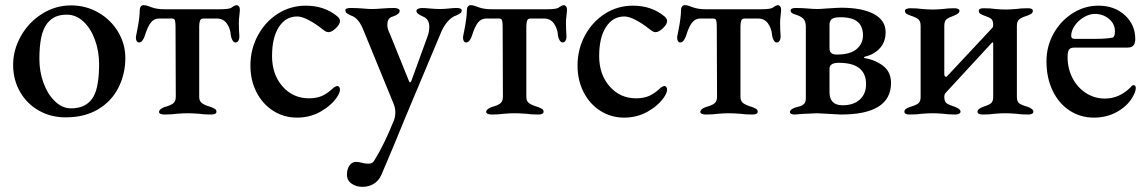

<svg xmlns="http://www.w3.org/2000/svg" viewBox="-20 -442 4459 746"><path d="M31 -190Q31 -248 61 -301.5Q91 -355 143 -388Q195 -421 256 -421Q314 -421 362.5 -393Q411 -365 439 -318Q467 -271 467 -217Q467 -155 440.5 -102Q414 -49 361.5 -17.5Q309 14 235 14Q178 14 131.5 -12Q85 -38 58 -85Q31 -132 31 -190ZM344 -68Q365 -107 365 -193Q365 -243 349 -287Q333 -331 304.5 -358Q276 -385 239 -385Q215 -385 197 -377.5Q179 -370 164 -352Q147 -330 140 -295.5Q133 -261 133 -213Q133 -164 149 -120Q165 -76 193.5 -48.5Q222 -21 256 -21Q318 -21 344 -68Z M598 -7Q598 -18 619 -26Q642 -32 652.5 -40Q663 -48 663 -66L662 -339Q662 -353 660 -361.5Q658 -370 649 -370H598Q578 -370 565.5 -353.5Q553 -337 543 -304Q540 -294 534 -285.5Q528 -277 520 -277Q514 -277 511 -282.5Q508 -288 508 -296Q508 -300 510 -309Q512 -318 513 -324Q523 -374 523 -403Q523 -411 527 -416.5Q531 -422 538 -422Q546 -422 555.5 -418.5Q565 -415 568 -414Q589 -406 620 -406H832Q870 -406 879 -412Q884 -416 890 -419Q896 -422 900 -422Q904 -422 908 -417.5Q912 -413 912 -405Q912 -398 910 -382Q908 -364 908 -354Q908 -331 910 -301V-298Q910 -290 906 -283.5Q902 -277 895 -277Q888 -277 883 -286Q878 -295 877 -304Q875 -332 861 -351Q847 -370 823 -370H770Q760 -370 757 -361.5Q754 -353 754 -339V-65Q754 -49 765 -41Q776 -33 800 -26Q810 -22 815.5 -18.5Q821 -15 821 -8Q821 3 800 3Q773 3 753 0Q725 -2 709 -2Q691 -2 667 0Q646 3 619 3Q611 3 604.5 0.5Q598 -2 598 -7Z M953 -187Q953 -251 982 -304.5Q1011 -358 1060 -389Q1109 -420 1168 -420Q1240 -420 1290 -379Q1301 -370 1301 -360Q1301 -348 1285 -332.5Q1269 -317 1256 -317Q1250 -317 1243.5 -321Q1237 -325 1231 -330Q1206 -350 1179.5 -364Q1153 -378 1135 -378Q1090 -378 1063.5 -337Q1037 -296 1037 -224Q1037 -153 1077.5 -106.5Q1118 -60 1181 -60Q1210 -60 1231.5 -69.5Q1253 -79 1277 -102Q1287 -108 1290 -108Q1295 -108 1298 -104Q1301 -100 1301 -94Q1301 -82 1289 -64Q1266 -31 1225 -8Q1184 15 1134 15Q1083 15 1041.5 -11.5Q1000 -38 976.5 -84Q953 -130 953 -187Z M1328 236Q1328 216 1337.5 201.5Q1347 187 1364 187Q1373 187 1389 191Q1393 192 1398 193Q1403 194 1409 194Q1420 194 1426 190.5Q1432 187 1437 177Q1472 121 1510 27Q1516 12 1516 -5Q1516 -24 1508 -42L1390 -330Q1372 -373 1343 -382Q1332 -387 1327 -391Q1322 -395 1322 -402Q1322 -411 1343 -411Q1366 -411 1390 -409Q1410 -407 1425 -407Q1443 -407 1465 -409Q1491 -411 1512 -411Q1520 -411 1526.5 -408Q1533 -405 1533 -400Q1533 -387 1507 -378Q1495 -375 1490 -367Q1485 -359 1485 -344Q1485 -330 1495 -310L1569 -127Q1571 -122 1574 -122Q1576 -122 1578 -127L1641 -300Q1644 -307 1646 -318Q1648 -329 1648 -338Q1648 -367 1625 -377Q1612 -383 1605 -388Q1598 -393 1598 -400Q1598 -405 1605 -408Q1612 -411 1619 -411Q1630 -411 1650 -409Q1672 -407 1690 -407Q1706 -407 1724 -409Q1740 -411 1753 -411Q1774 -411 1774 -402Q1774 -395 1769 -391Q1764 -387 1753 -382Q1736 -377 1720 -359Q1704 -341 1694 -317L1553 19Q1516 111 1462 237Q1452 260 1432.5 272Q1413 284 1388 284Q1364 284 1346 271.5Q1328 259 1328 236Z M1869 -7Q1869 -18 1890 -26Q1913 -32 1923.5 -40Q1934 -48 1934 -66L1933 -339Q1933 -353 1931 -361.5Q1929 -370 1920 -370H1869Q1849 -370 1836.5 -353.5Q1824 -337 1814 -304Q1811 -294 1805 -285.5Q1799 -277 1791 -277Q1785 -277 1782 -282.5Q1779 -288 1779 -296Q1779 -300 1781 -309Q1783 -318 1784 -324Q1794 -374 1794 -403Q1794 -411 1798 -416.5Q1802 -422 1809 -422Q1817 -422 1826.5 -418.5Q1836 -415 1839 -414Q1860 -406 1891 -406H2103Q2141 -406 2150 -412Q2155 -416 2161 -419Q2167 -422 2171 -422Q2175 -422 2179 -417.5Q2183 -413 2183 -405Q2183 -398 2181 -382Q2179 -364 2179 -354Q2179 -331 2181 -301V-298Q2181 -290 2177 -283.5Q2173 -277 2166 -277Q2159 -277 2154 -286Q2149 -295 2148 -304Q2146 -332 2132 -351Q2118 -370 2094 -370H2041Q2031 -370 2028 -361.5Q2025 -353 2025 -339V-65Q2025 -49 2036 -41Q2047 -33 2071 -26Q2081 -22 2086.5 -18.5Q2092 -15 2092 -8Q2092 3 2071 3Q2044 3 2024 0Q1996 -2 1980 -2Q1962 -2 1938 0Q1917 3 1890 3Q1882 3 1875.5 0.5Q1869 -2 1869 -7Z M2224 -187Q2224 -251 2253 -304.5Q2282 -358 2331 -389Q2380 -420 2439 -420Q2511 -420 2561 -379Q2572 -370 2572 -360Q2572 -348 2556 -332.5Q2540 -317 2527 -317Q2521 -317 2514.5 -321Q2508 -325 2502 -330Q2477 -350 2450.5 -364Q2424 -378 2406 -378Q2361 -378 2334.5 -337Q2308 -296 2308 -224Q2308 -153 2348.5 -106.5Q2389 -60 2452 -60Q2481 -60 2502.5 -69.5Q2524 -79 2548 -102Q2558 -108 2561 -108Q2566 -108 2569 -104Q2572 -100 2572 -94Q2572 -82 2560 -64Q2537 -31 2496 -8Q2455 15 2405 15Q2354 15 2312.5 -11.5Q2271 -38 2247.5 -84Q2224 -130 2224 -187Z M2701 -7Q2701 -18 2722 -26Q2745 -32 2755.5 -40Q2766 -48 2766 -66L2765 -339Q2765 -353 2763 -361.5Q2761 -370 2752 -370H2701Q2681 -370 2668.5 -353.5Q2656 -337 2646 -304Q2643 -294 2637 -285.5Q2631 -277 2623 -277Q2617 -277 2614 -282.5Q2611 -288 2611 -296Q2611 -300 2613 -309Q2615 -318 2616 -324Q2626 -374 2626 -403Q2626 -411 2630 -416.5Q2634 -422 2641 -422Q2649 -422 2658.5 -418.5Q2668 -415 2671 -414Q2692 -406 2723 -406H2935Q2973 -406 2982 -412Q2987 -416 2993 -419Q2999 -422 3003 -422Q3007 -422 3011 -417.5Q3015 -413 3015 -405Q3015 -398 3013 -382Q3011 -364 3011 -354Q3011 -331 3013 -301V-298Q3013 -290 3009 -283.5Q3005 -277 2998 -277Q2991 -277 2986 -286Q2981 -295 2980 -304Q2978 -332 2964 -351Q2950 -370 2926 -370H2873Q2863 -370 2860 -361.5Q2857 -353 2857 -339V-65Q2857 -49 2868 -41Q2879 -33 2903 -26Q2913 -22 2918.5 -18.5Q2924 -15 2924 -8Q2924 3 2903 3Q2876 3 2856 0Q2828 -2 2812 -2Q2794 -2 2770 0Q2749 3 2722 3Q2714 3 2707.5 0.5Q2701 -2 2701 -7Z M3442 -120Q3442 3 3247 3Q3238 3 3210 1Q3159 -2 3155 -2Q3125 -1 3099 0.5Q3073 2 3067 3Q3060 3 3054.5 0.5Q3049 -2 3049 -7Q3049 -16 3069 -24Q3073 -25 3086 -28.5Q3099 -32 3105 -39.5Q3111 -47 3111 -60V-338Q3111 -359 3101.5 -369Q3092 -379 3072 -385Q3052 -390 3052 -401Q3052 -411 3072 -411Q3095 -411 3119 -409Q3139 -407 3155 -407Q3167 -407 3191 -409Q3236 -412 3248 -412Q3330 -412 3375.5 -387.5Q3421 -363 3421 -317Q3421 -279 3398.5 -254.5Q3376 -230 3341 -222Q3332 -219 3341 -216Q3382 -209 3412 -185.5Q3442 -162 3442 -120ZM3203 -254Q3203 -230 3231 -230Q3283 -230 3308 -251Q3333 -272 3333 -305Q3333 -339 3312.5 -357Q3292 -375 3245 -375Q3221 -375 3212 -368Q3203 -361 3203 -345ZM3345 -115Q3345 -198 3239 -198Q3203 -198 3203 -175V-84Q3203 -33 3254 -33Q3296 -33 3320.5 -55Q3345 -77 3345 -115ZM3069 3H3067Z M3494 -8Q3494 -15 3500 -19Q3506 -23 3517 -27Q3538 -33 3547.5 -40Q3557 -47 3557 -65V-342Q3557 -360 3547.5 -367.5Q3538 -375 3519 -381Q3507 -385 3501.5 -389Q3496 -393 3496 -400Q3496 -405 3502.5 -407.5Q3509 -410 3516 -410Q3544 -410 3563 -407Q3587 -405 3604 -405Q3621 -405 3643 -407Q3663 -410 3689 -410Q3696 -410 3702 -407.5Q3708 -405 3708 -400Q3708 -389 3686 -381Q3666 -374 3657.5 -367Q3649 -360 3649 -342V-153Q3649 -147 3653 -144.5Q3657 -142 3660 -146L3833 -331Q3834 -332 3836.5 -335Q3839 -338 3839 -344Q3839 -362 3831.5 -368.5Q3824 -375 3805 -381Q3794 -385 3788.5 -389Q3783 -393 3783 -400Q3783 -410 3802 -410Q3829 -410 3848 -407Q3870 -405 3887 -405Q3903 -405 3927 -407Q3947 -410 3974 -410Q3993 -410 3993 -400Q3993 -393 3987.5 -389Q3982 -385 3971 -381Q3951 -375 3941 -367.5Q3931 -360 3931 -342V-65Q3931 -47 3941 -40Q3951 -33 3973 -27Q3995 -19 3995 -8Q3995 -2 3989 0.5Q3983 3 3976 3Q3948 3 3928 0Q3902 -2 3886 -2Q3869 -2 3845 0Q3824 3 3797 3Q3790 3 3784 0.5Q3778 -2 3778 -8Q3778 -19 3800 -27Q3820 -33 3829.5 -40Q3839 -47 3839 -65V-271Q3839 -281 3834 -276L3655 -82Q3649 -77 3649 -65Q3649 -47 3658.5 -40.5Q3668 -34 3690 -27Q3712 -19 3712 -8Q3712 -3 3706 0Q3700 3 3693 3Q3666 3 3645 0Q3621 -2 3604 -2Q3588 -2 3562 0Q3543 3 3514 3Q3494 3 3494 -8Z M4046 -204Q4046 -262 4073.5 -311.5Q4101 -361 4147.5 -390.5Q4194 -420 4248 -420Q4310 -420 4350.5 -383Q4391 -346 4391 -290Q4391 -273 4383.5 -265Q4376 -257 4360 -257H4153Q4139 -257 4133.5 -249Q4128 -241 4128 -220Q4128 -176 4147 -139Q4166 -102 4199.5 -80.5Q4233 -59 4273 -59Q4329 -59 4373 -103Q4378 -111 4384 -111Q4393 -111 4393 -100Q4393 -85 4379 -62Q4358 -28 4318.5 -6.5Q4279 15 4231 15Q4177 15 4135 -13Q4093 -41 4069.5 -90.5Q4046 -140 4046 -204ZM4234 -291Q4279 -291 4303 -296Q4312 -299 4312 -321Q4312 -349 4289 -368.5Q4266 -388 4234 -388Q4213 -388 4191 -375Q4169 -362 4155.5 -342Q4142 -322 4142 -303Q4142 -291 4155 -291Z"/></svg>

Font: EB Garamond Medium
Style: Regular
Weight: 500
Designer: Georg Duffner and Octavio Pardo
Foundry: Georg Duffner
Version: Version 1.000